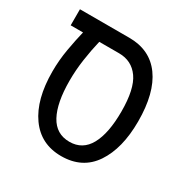

<svg xmlns="http://www.w3.org/2000/svg" viewBox="-142 -714 826 849"><g transform="rotate(30 271.0 -290.0)"><path d="M280 12Q176 12 118 -69.5Q60 -151 60 -293Q60 -351 70 -408Q80 -465 91 -510H28V-592H280Q386 -592 442.5 -514Q499 -436 499 -291Q499 -153 443.5 -70.5Q388 12 280 12ZM280 -61Q347 -61 380 -121Q413 -181 413 -292Q413 -407 376.5 -458.5Q340 -510 275 -510H174Q162 -460 154 -405Q146 -350 146 -296Q146 -183 179 -122Q212 -61 280 -61Z"/></g></svg>

Font: Noto Sans Hebrew Condensed
Style: Regular
Weight: 400
Width: 3
Designer: Monotype Design Team
Foundry: Monotype Imaging Inc.
Version: Version 2.004; ttfautohint (v1.8.4.7-5d5b)